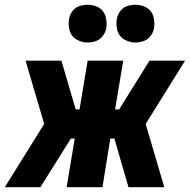

<svg xmlns="http://www.w3.org/2000/svg" viewBox="-50 -784 795 804"><path d="M-30 0H119L247 -204H263L229 0H379L412 -204H429L488 0H638L560 -265L725 -530H576L449 -326H432L466 -530H317L283 -326H267L207 -530H57L135 -265ZM517 -606Q534 -606 551.5 -612Q569 -618 580.5 -633.5Q592 -649 595 -666Q599 -691 592 -715.5Q585 -740 564 -752Q543 -764 517 -764Q500 -764 482.5 -758.5Q465 -753 453.5 -737.5Q442 -722 439 -704Q435 -679 442 -655Q449 -631 470.5 -618.5Q492 -606 517 -606ZM317 -606Q334 -606 351.5 -612Q369 -618 380.5 -633.5Q392 -649 395 -666Q399 -691 392 -715.5Q385 -740 364 -752Q343 -764 317 -764Q300 -764 282.5 -758.5Q265 -753 253.5 -737.5Q242 -722 239 -704Q235 -679 242 -655Q249 -631 270.5 -618.5Q292 -606 317 -606Z"/></svg>

Font: Iosevka Sparkle Heavy
Style: Italic
Weight: 900
Italic angle: -9°
Designer: Belleve Invis
Foundry: Belleve Invis
Version: Version 4.5.0; ttfautohint (v1.8.3)